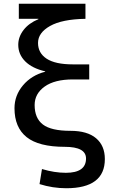

<svg xmlns="http://www.w3.org/2000/svg" viewBox="-20 -770 599 1020"><path d="M77 -532Q77 -574 105 -610.5Q133 -647 184 -668V-670H80V-750H434V-670Q310 -668 246 -632Q182 -596 182 -542Q182 -488 228 -458Q274 -428 367 -428H454V-348H367Q270 -348 217 -310Q164 -272 164 -212Q164 -142 208 -108.5Q252 -75 354 -75Q444 -75 490.5 -35.5Q537 4 537 75Q537 230 332 230Q260 230 190 208L203 128Q269 148 330 148Q437 148 437 72Q437 10 324 10Q186 10 121.5 -41.5Q57 -93 57 -195Q57 -263 102 -316.5Q147 -370 220 -389V-391Q151 -407 114 -444Q77 -481 77 -532Z"/></svg>

Font: Mplus 1p Medium
Style: Regular
Weight: 500
Version: Version 1.061